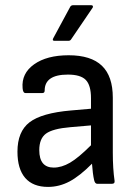

<svg xmlns="http://www.w3.org/2000/svg" viewBox="-20 -715 534 747"><path d="M191.9 -556.2Q182.1 -556.2 187 -565.9L252.9 -688Q256.3 -694.8 265.1 -694.8H335Q339.8 -694.8 341.3 -691.2Q342.8 -687.5 339.8 -684.1L256.8 -562Q253.4 -556.2 246.1 -556.2ZM167 12.2Q108.4 12.2 78.1 -22.7Q47.9 -57.6 47.9 -125Q47.9 -203.1 95 -239.3Q142.1 -275.4 255.9 -285.2L334 -292V-333Q334 -383.3 313.7 -404.1Q293.5 -424.8 244.1 -424.8Q153.8 -424.8 153.8 -362.8Q153.8 -353 145 -353H79.1Q69.3 -353 67.9 -372.1Q63 -429.2 112.5 -464.6Q162.1 -500 247.1 -500Q334 -500 376.5 -459.2Q418.9 -418.5 418.9 -335V-121.1Q418.9 -58.1 425.8 -11.2Q427.2 0 416 0H357.9Q349.6 0 346.2 -14.2Q340.8 -37.6 337.9 -78.1Q290.5 -30.3 250.5 -9Q210.4 12.2 167 12.2ZM132.8 -130.9Q132.8 -63 189 -63Q219.7 -63 252.4 -82Q285.2 -101.1 334 -149.9V-227.1L253.9 -220.2Q185.1 -214.4 158.9 -195.1Q132.8 -175.8 132.8 -130.9Z"/></svg>

Font: Sofia Sans
Style: Regular
Weight: 400
Designer: Botio Nikoltchev, Ani Petrova
Foundry: lettersoup
Version: Version 4.100